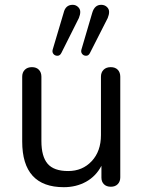

<svg xmlns="http://www.w3.org/2000/svg" viewBox="-20 -779 601 806"><path d="M248 6.8Q73.2 6.8 73.2 -185.1V-457Q73.2 -475.1 84.2 -486.1Q95.2 -497.1 114 -497.1Q132.8 -497.1 143.3 -486.1Q153.8 -475.1 153.8 -457V-187Q153.8 -122.1 179.9 -91.6Q206.1 -61 266.1 -61Q326.2 -61 365 -102.5Q403.8 -144 403.8 -211.9V-457Q403.8 -475.1 414.8 -486.1Q425.8 -497.1 444.8 -497.1Q463.9 -497.1 474.4 -486.1Q484.9 -475.1 484.9 -457V-34.2Q484.9 -17.1 474.4 -6.1Q463.9 4.9 445.3 4.9Q426.8 4.9 416.3 -5.6Q405.8 -16.1 405.8 -33.2V-83Q382.8 -39.1 341.3 -16.1Q299.8 6.8 248 6.8ZM321.8 -570.8 367.2 -725.1Q377 -758.8 404.8 -758.8Q418.9 -758.8 428.5 -750Q438 -741.2 438 -729.2Q438 -717.3 432.1 -703.1L357.9 -557.1Q352.1 -544.9 341.6 -544.9Q331.1 -544.9 325 -552.5Q318.8 -560.1 321.8 -570.8ZM311 -703.1 237.8 -557.1Q231.9 -544.9 221.2 -544.9Q210.4 -544.9 204.3 -552.5Q198.2 -560.1 201.2 -570.8L247.1 -725.1Q254.9 -758.8 285.2 -758.8Q297.9 -758.8 307.4 -750Q316.9 -741.2 316.9 -729.2Q316.9 -717.3 311 -703.1Z"/></svg>

Font: Nunito-Regular
Style: Regular
Weight: 400
Designer: Vernon Adams
Foundry: newtypography
Version: Version 3.000